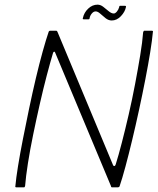

<svg xmlns="http://www.w3.org/2000/svg" viewBox="-20 -805 680 825"><path d="M466 -95Q468 -91 471.5 -91.5Q475 -92 477 -98Q489 -136 503.5 -192Q518 -248 533 -313Q548 -378 560.5 -444Q573 -510 582.5 -567.5Q592 -625 595 -666Q597 -673 600 -673H633Q635 -673 636.5 -672Q638 -671 637 -668Q634 -634 625.5 -581Q617 -528 604.5 -464Q592 -400 577.5 -333Q563 -266 548 -203.5Q533 -141 519 -89Q505 -37 494 -5Q493 -2 490.5 -1Q488 0 486 0H462Q457 0 457 -5L217 -579Q216 -583 213 -583Q210 -583 208 -578Q196 -538 181 -481Q166 -424 151 -358Q136 -292 122.5 -226.5Q109 -161 100 -103.5Q91 -46 88 -7Q87 0 83 0H50Q48 0 46.5 -1Q45 -2 46 -5Q49 -39 57.5 -91.5Q66 -144 78.5 -207.5Q91 -271 105 -338Q119 -405 134 -468.5Q149 -532 163.5 -584Q178 -636 189 -668Q190 -671 192 -672Q194 -673 195 -673H222Q225 -673 227 -668ZM340 -722Q334 -722 336 -727Q341 -751 359 -768Q377 -785 399 -785Q412 -785 424 -775.5Q436 -766 447.5 -756.5Q459 -747 469 -747Q475 -747 482 -755Q489 -763 492 -774Q492 -780 496 -780H517Q523 -780 521 -774Q517 -754 499.5 -735.5Q482 -717 460 -717Q446 -717 433.5 -727Q421 -737 410.5 -746.5Q400 -756 391 -756Q382 -756 374.5 -747Q367 -738 365 -727Q365 -722 360 -722Z"/></svg>

Font: Glory ExtraLight
Style: Italic
Weight: 250
Italic angle: -12°
Version: Version 1.011